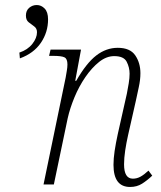

<svg xmlns="http://www.w3.org/2000/svg" viewBox="-20 -733 641 763"><path d="M497 10Q431 10 431 -78Q431 -103 435.5 -133Q440 -163 448 -200L477 -329Q480 -340 484 -360Q488 -380 491.5 -401.5Q495 -423 495 -440Q495 -465 483.5 -487.5Q472 -510 434 -510Q403 -510 374 -487Q345 -464 319.5 -427Q294 -390 276 -346.5Q258 -303 249 -263L194 0H153L241 -425Q243 -437 245.5 -451.5Q248 -466 248 -477Q248 -499 236.5 -505Q225 -511 191 -511H175L181 -536H302L279 -412H283Q323 -482 362.5 -512.5Q402 -543 448 -543Q497 -543 517.5 -513Q538 -483 538 -442Q538 -416 531.5 -386.5Q525 -357 520 -333L489 -196Q482 -165 477.5 -135Q473 -105 473 -80Q473 -23 508 -23Q524 -23 538.5 -31Q553 -39 570 -55L585 -35Q565 -16 544.5 -3Q524 10 497 10ZM57 -524Q90 -535 108.5 -558.5Q127 -582 127 -605Q127 -620 116 -628Q105 -636 94 -644.5Q83 -653 83 -671Q83 -691 96 -702Q109 -713 126 -713Q144 -713 157.5 -699Q171 -685 171 -656Q171 -605 142.5 -563Q114 -521 59 -501Z"/></svg>

Font: Noto Serif SemiCondensed ExtraLight
Style: Italic
Weight: 200
Width: 4
Italic angle: -12°
Designer: Monotype Design Team
Foundry: Monotype Imaging Inc.
Version: Version 2.013